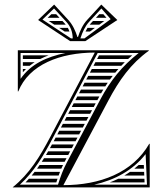

<svg xmlns="http://www.w3.org/2000/svg" viewBox="-20 -820 720 840"><path d="M193.5 -728C201.5 -722.7 209.6 -717.3 217.7 -712H267.7C266.1 -714 264.4 -716 262.7 -717.9L253.3 -728ZM238.9 -698 263.2 -682H283.6C281.9 -687.6 279.7 -692.9 277 -698ZM204.9 -758 188.3 -742H240.4C235.5 -747.3 230.6 -752.7 225.7 -758ZM372.3 -712H414.3L436.1 -728H386.7L377.3 -717.9C375.6 -716 373.9 -714.1 372.3 -712ZM362.7 -698C359.6 -692.9 356.8 -687.5 354.2 -682H373.4C380.7 -687.3 388 -692.7 395.2 -698ZM414.3 -758 399.6 -742H445.9L432 -758ZM318.9 -658C310.3 -684.2 298.3 -711.7 278.8 -732.8L216.9 -800L146.7 -732.5L286.9 -640H353.1L493.3 -732.5L423.1 -800L361.2 -732.8C341.7 -711.7 329.7 -684.2 321.1 -658ZM349.5 -652H331.8L332.5 -654.2C340.9 -679.7 352.4 -705.6 370 -724.7L423.6 -782.9L464.2 -736.3ZM290.5 -652 165.8 -734.3 216.4 -782.9 270 -724.7C288.9 -704.2 297.7 -680.1 298.2 -652ZM558.7 -578H413.3C410.5 -572.7 407.6 -567.3 404.8 -562H540.7C546.6 -567.4 552.6 -572.7 558.7 -578ZM526.1 -548H397.4C394.6 -542.7 391.8 -537.3 389 -532H510.5C515.6 -537.4 520.8 -542.7 526.1 -548ZM497.8 -518H381.6C378.8 -512.7 376 -507.3 373.2 -502H484.2C488.7 -507.4 493.2 -512.7 497.8 -518ZM473.1 -488H365.8L357.3 -472H461.1C465 -477.4 469 -482.7 473.1 -488ZM451.3 -458H349.9L341.5 -442H440.7C444.2 -447.4 447.7 -452.7 451.3 -458ZM432 -428H334.1C331.3 -422.7 328.5 -417.3 325.7 -412H422.5C425.6 -417.4 428.8 -422.7 432 -428ZM414.7 -398H318.3L309.8 -382H406.1L410.7 -390.5C412 -393 413.3 -395.5 414.7 -398ZM310.5 -202 319 -218H223.3L219.5 -210.7C217.9 -207.8 216.4 -204.9 214.8 -202ZM303 -188H207.3C204.4 -182.6 201.4 -177.3 198.5 -172H294.5ZM287.1 -158H190.6C187.5 -152.6 184.4 -147.3 181.2 -142H278.6ZM271.1 -128H172.7C169.4 -122.6 166 -117.3 162.5 -112H262.6C263.2 -113.1 263.8 -114.1 264.3 -115.2ZM398.7 -368H302.4L294 -352H390.2C393 -357.3 395.9 -362.7 398.7 -368ZM382.8 -338H286.6L278.2 -322H374.3C377.1 -327.3 379.9 -332.7 382.8 -338ZM366.8 -308H270.8L262.3 -292H358.3C361.1 -297.3 364 -302.7 366.8 -308ZM350.9 -278H255L246.5 -262H342.4C345.2 -267.3 348 -272.7 350.9 -278ZM334.9 -248H239.1L230.7 -232H326.4C329.2 -237.3 332.1 -242.7 334.9 -248ZM248.3 -82C250.6 -87.3 253.1 -92.6 255.6 -98H153.2C149.5 -92.6 145.7 -87.3 141.9 -82ZM242.5 -68H131.4C127.2 -62.6 123 -57.3 118.6 -52H236.5C238.4 -57.4 240.4 -62.7 242.5 -68ZM231.6 -38H106.5C101.7 -32.6 96.7 -27.3 91.6 -22H226.4C228.1 -27.4 229.8 -32.8 231.6 -38ZM567.6 -82H609.9L609.2 -98H586.4C580.3 -92.4 574 -87.1 567.6 -82ZM548.7 -68C540.6 -62.3 532.2 -57 523.6 -52H611.2C611 -57.3 610.8 -62.7 610.5 -68ZM497.5 -38C485.5 -32.1 473.1 -26.8 460.5 -22H612.5L611.8 -38ZM156.3 -562C168.1 -568 180.4 -573.3 193 -578H80V-562ZM131.8 -548H80V-532H109.6C116.8 -537.8 124.2 -543.1 131.8 -548ZM93.6 -518H80V-503.9C84.4 -508.9 89 -513.5 93.6 -518ZM631 -600H58V-420H60C107 -537.9 243.8 -589.7 394.7 -590L200 -221C154.1 -134 109 -60 36 -1V0H635V-191H633C560.2 -64.1 417.1 -10 257.3 -10L454 -380C501.5 -469.4 552 -541 631 -598ZM265.8 -588C184.3 -571.1 115.1 -540.2 70 -475L70 -588ZM391.7 -12C482.6 -32.3 561.9 -75.4 617.1 -145.8L623 -12ZM407.2 -588H586.5C513.8 -530.4 463.1 -467.8 419.5 -385.8L273.1 -110.5C255.6 -77.6 244.8 -47.7 233.8 -12H67C129.4 -69.8 169.4 -137.5 210.6 -215.4Z"/></svg>

Font: SortefaxS02
Style: Medium
Weight: 500
Designer: gluk
Foundry: gluk
Version: Version 0.261